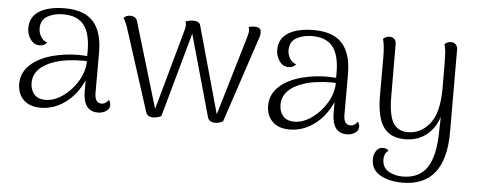

<svg xmlns="http://www.w3.org/2000/svg" viewBox="-50 -641 2489 1002"><g transform="rotate(5 1194.5 -140.5)"><path d="M532 -34Q532 -15 514 -2.5Q496 10 471 10Q393 10 393 -97V-152Q359 -76 299.5 -32.5Q240 11 171 11Q113 11 81 -20.5Q49 -52 49 -104Q49 -161 91.5 -202Q134 -243 211 -264Q277 -281 347 -281Q362 -281 390 -279V-305Q390 -396 356 -440.5Q322 -485 247 -485Q199 -485 164.5 -465.5Q130 -446 130 -401Q130 -379 142 -358.5Q154 -338 176 -331Q163 -313 137 -313Q108 -313 89.5 -339Q71 -365 71 -398Q71 -457 119.5 -487Q168 -517 254 -517Q354 -517 402 -464Q450 -411 450 -302V-91Q450 -38 487 -38Q496 -38 506 -44Q516 -50 522 -61Q532 -50 532 -34ZM391 -252 367 -253Q329 -253 288.5 -247.5Q248 -242 221 -232Q169 -215 141 -185Q113 -155 113 -114Q113 -79 132.5 -55.5Q152 -32 193 -32Q237 -32 283 -64Q329 -96 359.5 -147Q390 -198 391 -252Z M722 -15 581 -454Q569 -484 561 -493Q574 -508 596 -508Q610 -508 620 -501.5Q630 -495 633 -483L767 -35L884 -456Q889 -474 889 -483Q889 -496 885 -503Q903 -511 926 -511Q954 -511 962 -494L1090 -35L1215 -456Q1220 -476 1220 -483Q1220 -496 1216 -503Q1231 -508 1246 -508Q1283 -508 1281 -479Q1281 -462 1273 -443L1126 -1Q1105 10 1085 10Q1071 10 1060.5 4Q1050 -2 1046 -15L926 -443L803 -1Q784 10 759 10Q730 10 722 -15Z M1836 -34Q1836 -15 1818 -2.5Q1800 10 1775 10Q1697 10 1697 -97V-152Q1663 -76 1603.5 -32.5Q1544 11 1475 11Q1417 11 1385 -20.5Q1353 -52 1353 -104Q1353 -161 1395.5 -202Q1438 -243 1515 -264Q1581 -281 1651 -281Q1666 -281 1694 -279V-305Q1694 -396 1660 -440.5Q1626 -485 1551 -485Q1503 -485 1468.5 -465.5Q1434 -446 1434 -401Q1434 -379 1446 -358.5Q1458 -338 1480 -331Q1467 -313 1441 -313Q1412 -313 1393.5 -339Q1375 -365 1375 -398Q1375 -457 1423.5 -487Q1472 -517 1558 -517Q1658 -517 1706 -464Q1754 -411 1754 -302V-91Q1754 -38 1791 -38Q1800 -38 1810 -44Q1820 -50 1826 -61Q1836 -50 1836 -34ZM1695 -252 1671 -253Q1633 -253 1592.5 -247.5Q1552 -242 1525 -232Q1473 -215 1445 -185Q1417 -155 1417 -114Q1417 -79 1436.5 -55.5Q1456 -32 1497 -32Q1541 -32 1587 -64Q1633 -96 1663.5 -147Q1694 -198 1695 -252Z M2311 -48Q2311 236 2085 236Q2017 236 1969.5 209.5Q1922 183 1922 127Q1922 101 1935 82.5Q1948 64 1970 64Q1991 64 2000 77Q1987 84 1982 97Q1977 110 1977 122Q1977 165 2009 184.5Q2041 204 2084 204Q2172 204 2213 141Q2254 78 2254 -54Q2254 -75 2256 -123Q2235 -61 2189.5 -26Q2144 9 2079 9Q2004 9 1967.5 -40.5Q1931 -90 1930 -204V-404Q1930 -469 1920 -503Q1936 -517 1954 -517Q1969 -517 1978.5 -507.5Q1988 -498 1988 -482L1989 -209Q1989 -113 2013 -71Q2037 -29 2092 -29Q2159 -29 2205.5 -87Q2252 -145 2252 -271Q2252 -405 2250.5 -443Q2249 -481 2242 -503Q2256 -517 2276 -517Q2291 -517 2300.5 -507Q2310 -497 2310 -480Z"/></g></svg>

Font: Arima Madurai Light
Style: Regular
Weight: 300
Designer: Joana Correia and Natanael Gama
Foundry: NDISCOVER
Version: Version 1.020